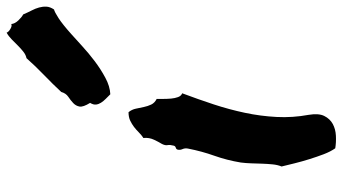

<svg xmlns="http://www.w3.org/2000/svg" viewBox="-242 -756 1011 566"><g transform="rotate(-90 263.0 -473.5)"><path d="M207 -68.4Q211.9 -39.1 203.6 -22.5Q195.3 -5.9 180.2 2.4Q165 10.7 145.5 11.7Q126 12.7 108.4 9.8Q98.6 -3.9 90.8 -24.4Q83 -44.9 76.2 -66.9Q69.3 -88.9 64 -110.4Q58.6 -131.8 54.7 -148.4Q59.6 -160.2 61 -175.3Q62.5 -190.4 63 -206.1Q63.5 -221.7 64 -237.8Q64.5 -253.9 66.4 -268.6Q73.2 -309.6 86.4 -346.7Q99.6 -383.8 107.4 -423.8Q109.4 -432.6 106 -440.4Q102.5 -448.2 104.5 -455.1Q105.5 -459 110.4 -460.4Q115.2 -461.9 116.2 -466.8Q119.1 -477.5 117.7 -484.4Q116.2 -491.2 121.1 -501Q126 -508.8 133.3 -523.9Q140.6 -539.1 138.7 -555.7Q147.5 -561.5 155.3 -569.3Q163.1 -577.1 171.4 -583.5Q179.7 -589.8 189.9 -594.7Q200.2 -599.6 214.8 -599.6Q222.7 -589.8 225.1 -578.1Q227.5 -566.4 230 -554.7Q232.4 -543 237.3 -532.7Q242.2 -522.5 253.9 -516.6Q253.9 -508.8 253.9 -497.1Q253.9 -485.4 254.9 -474.1Q255.9 -462.9 259.3 -453.6Q262.7 -444.3 270.5 -441.4Q252.9 -394.5 237.8 -348.6Q222.7 -302.7 212.9 -256.3Q203.1 -210 200.7 -163.1Q198.2 -116.2 207 -68.4ZM517.6 -819.3Q509.8 -817.4 491.7 -805.7Q473.6 -793.9 445.3 -768.6Q430.7 -755.9 410.2 -736.8Q389.6 -717.8 365.7 -699.7Q341.8 -681.6 316.4 -668Q291 -654.3 267.6 -653.3Q260.7 -660.2 253.9 -667Q247.1 -673.8 242.7 -680.7Q238.3 -687.5 237.3 -695.3Q236.3 -703.1 242.2 -712.9Q229.5 -733.4 231.4 -744.1Q233.4 -754.9 241.7 -762.7Q250 -770.5 260.3 -777.3Q270.5 -784.2 274.4 -797.9Q296.9 -822.3 323.7 -848.1Q350.6 -874 374 -900.4Q383.8 -902.3 393.1 -909.7Q402.3 -917 411.1 -925.8Q419.9 -934.6 429.2 -943.8Q438.5 -953.1 449.2 -959Q451.2 -953.1 460.4 -947.8Q469.7 -942.4 474.6 -945.3Q475.6 -934.6 485.4 -924.3Q495.1 -914.1 502.9 -910.2Q508.8 -896.5 514.6 -885.3Q520.5 -874 523.4 -863.3Q526.4 -852.5 525.9 -841.8Q525.4 -831.1 517.6 -819.3Z"/></g></svg>

Font: Permanent Marker
Style: Regular
Weight: 400
Designer: Font Diner, Inc
Foundry: Font Diner, Inc
Version: Version 1.000